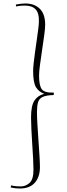

<svg xmlns="http://www.w3.org/2000/svg" viewBox="-20 -851 383 1101"><path d="M288 -306Q245 -305 224.5 -295Q204 -285 198 -264Q192 -243 192 -208Q192 -182 194.5 -138.5Q197 -95 200.5 -46.5Q204 2 206.5 43.5Q209 85 209 107Q209 164 179.5 197Q150 230 94 230Q67 230 41 224L44 212Q61 216 73 217Q85 218 99 218Q127 218 149.5 198Q172 178 172 122Q172 99 170 60.5Q168 22 165 -22.5Q162 -67 160 -108.5Q158 -150 158 -178Q158 -245 177.5 -274.5Q197 -304 234 -313Q203 -324 186.5 -350.5Q170 -377 170 -445Q170 -460 173 -488.5Q176 -517 181 -552.5Q186 -588 191 -623Q196 -658 199.5 -685.5Q203 -713 203 -726Q205 -775 184.5 -797Q164 -819 123 -819Q107 -819 96.5 -818Q86 -817 72 -814L71 -825Q101 -831 125 -831Q178 -831 208.5 -800.5Q239 -770 239 -710Q239 -687 233.5 -648Q228 -609 221.5 -564.5Q215 -520 209.5 -480.5Q204 -441 204 -417Q204 -360 220 -339Q236 -318 289 -320Z"/></svg>

Font: Display Extralight
Style: Italic
Weight: 200
Italic angle: -2°
Designer: Latin by Veronika Burian and Jose Scaglione. Greek by Irene Vlachou. Cyrillic by Vera Evstafieva
Foundry: TypeTogether
Version: Version 3.002